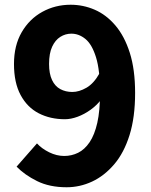

<svg xmlns="http://www.w3.org/2000/svg" viewBox="-20 -776 639 810"><path d="M261 14Q189 14 136.5 -12Q84 -38 50 -73L136 -171Q156 -149 187.5 -133.5Q219 -118 251 -118Q282 -118 309.5 -131.5Q337 -145 358 -176Q379 -207 390.5 -258Q402 -309 402 -384Q402 -480 385 -534.5Q368 -589 340.5 -611.5Q313 -634 281 -634Q256 -634 234.5 -620.5Q213 -607 200 -579Q187 -551 187 -506Q187 -465 199.5 -438.5Q212 -412 234.5 -400Q257 -388 285 -388Q314 -388 345 -406Q376 -424 400 -467L409 -359Q390 -333 363 -313.5Q336 -294 307.5 -283.5Q279 -273 254 -273Q192 -273 143.5 -298Q95 -323 67 -375Q39 -427 39 -506Q39 -584 71.5 -640Q104 -696 158.5 -726Q213 -756 278 -756Q331 -756 379.5 -735Q428 -714 466.5 -669Q505 -624 527.5 -553.5Q550 -483 550 -384Q550 -281 526.5 -206Q503 -131 461.5 -82.5Q420 -34 368.5 -10Q317 14 261 14Z"/></svg>

Font: Noto Sans KR ExtraBold
Style: Regular
Weight: 800
Designer: Ryoko NISHIZUKA  (kana, bopomofo & ideographs); Paul D. Hunt (Latin, Greek & Cyrillic); Sandoll Communications , Soo-you
Foundry: Adobe
Version: Version 2.004-H2;hotconv 1.0.118;makeotfexe 2.5.65603